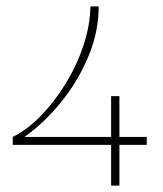

<svg xmlns="http://www.w3.org/2000/svg" viewBox="-20 -583 511 603"><path d="M20 -128V-153Q65 -175 108 -219Q151 -263 186 -320Q221 -377 242 -440Q263 -503 264 -563H290Q290 -483 257.5 -405.5Q225 -328 172 -262.5Q119 -197 57 -153H441V-128ZM329 0V-281H355V0Z"/></svg>

Font: Darker Grotesque Light Light
Style: Regular
Weight: 300
Version: Version 1.000;gftools[0.9.28]